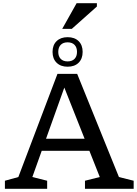

<svg xmlns="http://www.w3.org/2000/svg" viewBox="-20 -1173 853 1193"><path d="M217 -236V-311H574V-236ZM719 -73 810.5 -50V0H508V-50L600 -73L366.5 -662H391.5L181 -73L273 -50V0H10.5V-50L94 -73L337 -714H459.5ZM400 -942Q443.5 -942 468.5 -917.5Q493.5 -893 493.5 -850.5Q493.5 -808 468.5 -783.2Q443.5 -758.5 400 -758.5Q357 -758.5 331.8 -783.2Q306.5 -808 306.5 -850.5Q306.5 -893 331.8 -917.5Q357 -942 400 -942ZM400 -791.5Q428 -791.5 443.2 -807.2Q458.5 -823 458.5 -850.5Q458.5 -878.5 443.2 -894.2Q428 -910 400 -910Q372.5 -910 357.2 -894.2Q342 -878.5 342 -850.5Q342 -823 357.2 -807.2Q372.5 -791.5 400 -791.5ZM366.5 -993.5 456 -1153H582V-1132.5L426 -993.5Z"/></svg>

Font: Newsreader 7pt
Style: Regular
Weight: 400
Designer: Hugues Gentile
Foundry: Production Type
Version: Version 1.003